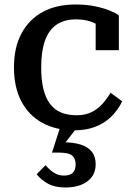

<svg xmlns="http://www.w3.org/2000/svg" viewBox="-20 -568 596 853"><path d="M321 -56Q359 -56 387 -70Q415 -84 435.5 -107Q456 -130 471 -156L523 -118Q504 -79 474.5 -50Q445 -21 404 -5Q363 11 311 11Q229 11 168.5 -22Q108 -55 75 -117.5Q42 -180 42 -269Q42 -357 75.5 -419.5Q109 -482 170 -515Q231 -548 315 -548Q366 -548 405 -539.5Q444 -531 470 -520Q496 -509 508 -500V-345H405V-481Q416 -480 424 -475.5Q432 -471 437.5 -464Q443 -457 445 -449Q447 -441 445 -434Q426 -455 393 -468.5Q360 -482 318 -482Q265 -482 230.5 -458Q196 -434 179.5 -386.5Q163 -339 163 -268Q163 -214 172.5 -174Q182 -134 201.5 -107.5Q221 -81 250.5 -68.5Q280 -56 321 -56ZM325 -5 260 79 258 64Q305 64 337.5 74Q370 84 387.5 105.5Q405 127 405 161Q405 189 394 208.5Q383 228 364.5 240.5Q346 253 322 259Q298 265 271 265Q224 265 193 248Q162 231 143 206L182 166Q191 176 203 187Q215 198 230 205Q245 212 265 212Q290 212 303 200Q316 188 316 162Q316 137 301 123.5Q286 110 241 110H211L248 -5Z"/></svg>

Font: Roboto Serif SemiCondensed Medium
Style: Regular
Weight: 500
Width: 4
Designer: Greg Gazdowicz
Foundry: Commercial Type
Version: Version 1.007